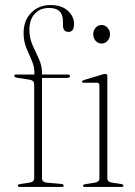

<svg xmlns="http://www.w3.org/2000/svg" viewBox="-20 -741 536 761"><path d="M146.5 -34.5Q146.5 -19 165.5 -17L222.5 -12Q232.5 -11 232.5 -5Q232.5 0 224 0H58Q50.5 0 50.5 -5Q50.5 -10.5 60 -11.5L96.5 -17Q115.5 -20 115.5 -34V-406Q115.5 -421.5 99 -425L49.5 -432.5Q36.5 -435 36.5 -440.5Q36.5 -445.5 43 -445.5H116.5V-450Q116.5 -477 105.8 -501.2Q95 -525.5 84.2 -551.8Q73.5 -578 73.5 -611Q73.5 -659.5 103.5 -690.2Q133.5 -721 180 -721Q224 -721 248.8 -698.5Q273.5 -676 273.5 -646Q273.5 -614.5 251 -614.5Q229.5 -614.5 229.5 -642V-656.5Q229.5 -709.5 175 -709.5Q138.5 -709.5 117.5 -686.2Q96.5 -663 96.5 -622.5Q96.5 -590 109 -562.2Q121.5 -534.5 134 -508Q146.5 -481.5 146.5 -452V-445.5H249.5Q257.5 -445.5 257.5 -440Q257.5 -432 243.5 -432H146.5ZM382.5 -568.5Q368.5 -568.5 359 -579.2Q349.5 -590 349.5 -605Q349.5 -620.5 359.2 -631.2Q369 -642 382.5 -642Q396.5 -642 406.2 -631Q416 -620 416 -605Q416 -590 406.2 -579.2Q396.5 -568.5 382.5 -568.5ZM405.5 -438.5V-34.5Q405.5 -19.5 424 -17L459 -12Q469 -10.5 469 -5Q469 0 460.5 0H317Q309 0 309 -5Q309 -9.5 318.5 -11L355.5 -17Q374 -20 374 -34V-402Q374 -413 364 -413H313.5Q305 -413 305 -417.5Q305 -421 313.5 -424L381.5 -444.5Q392 -448 397.5 -448Q405.5 -448 405.5 -438.5Z"/></svg>

Font: Fraunces 72pt S000 Thin
Style: Regular
Weight: 100
Version: Version 1.000; ttfautohint (v1.8.3)